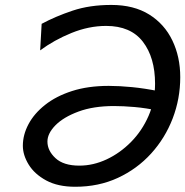

<svg xmlns="http://www.w3.org/2000/svg" viewBox="-20 -730 736 763"><path d="M139.6 -529.8 145.5 -635.3Q200.7 -665 268.6 -687.7Q336.4 -710.4 422.4 -710.4Q511.7 -710.4 572.8 -672.4Q633.8 -634.3 665 -569.1Q696.3 -503.9 696.3 -423.3Q696.3 -337.9 666.3 -259.5Q636.2 -181.2 580.6 -119.9Q524.9 -58.6 448.5 -23.2Q372.1 12.2 278.8 12.2Q210 12.2 163.6 -12.9Q117.2 -38.1 94 -75.9Q70.8 -113.8 70.8 -150.9Q70.8 -194.3 93.3 -236.6Q115.7 -278.8 159.2 -313.2Q202.6 -347.7 266.1 -368.2Q329.6 -388.7 412.1 -388.7Q454.6 -388.7 504.6 -383.8Q554.7 -378.9 612.8 -367.2V-289.6Q559.6 -300.8 514.6 -304.7Q469.7 -308.6 433.1 -308.6Q351.1 -308.6 291.7 -286.6Q232.4 -264.6 200.4 -232.2Q168.5 -199.7 168.5 -167.5Q168.5 -131.3 200.4 -101.6Q232.4 -71.8 295.4 -71.8Q350.6 -71.8 403.8 -96.7Q457 -121.6 500.7 -165.8Q544.4 -210 570.3 -269.3Q596.2 -328.6 596.2 -397.5Q596.2 -501 547.9 -564Q499.5 -627 401.9 -627Q333 -627 263.9 -598.9Q194.8 -570.8 139.6 -529.8Z"/></svg>

Font: Andika
Style: Italic
Weight: 400
Italic angle: -14°
Designer: Victor Gaultney, Annie Olsen, Julie Remington, Don Collingsworth, Eric Hays, Becca Hirsbrunner
Foundry: SIL International
Version: Version 6.101